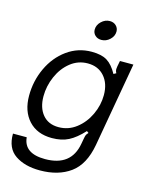

<svg xmlns="http://www.w3.org/2000/svg" viewBox="-142 -863 924 1174"><g transform="rotate(15 320.0 -276.5)"><path d="M10 45H97Q106 145 239 145Q404 145 430 -3L436 -36Q439 -53 442 -60.5Q445 -68 455 -78L443 -87Q395 -35 351 -12.5Q307 10 246 10Q152 10 98.5 -48.5Q45 -107 45 -205Q45 -298 83.5 -380.5Q122 -463 191 -513Q260 -563 347 -563Q409 -563 444.5 -541Q480 -519 509 -466L525 -475Q518 -486 518 -500Q518 -503 520 -517L527 -553H612L518 -19Q495 109 419 164.5Q343 220 226 220Q131 220 70 179Q9 138 10 45ZM486 -326Q486 -399 447 -443.5Q408 -488 342 -488Q281 -488 233 -450Q185 -412 158 -350.5Q131 -289 131 -224Q131 -152 167 -108.5Q203 -65 268 -65Q330 -65 379.5 -103Q429 -141 457.5 -201.5Q486 -262 486 -326ZM328 -699Q328 -728 351.5 -750.5Q375 -773 405 -773Q429 -773 444.5 -758Q460 -743 460 -721Q460 -692 436.5 -670Q413 -648 383 -648Q359 -648 343.5 -662.5Q328 -677 328 -699Z"/></g></svg>

Font: Open Sauce Sans
Style: Italic
Weight: 400
Italic angle: -10°
Designer: Alfredo Marco Pradil
Foundry: Creative Sauce Fz LLC
Version: Version 1.477